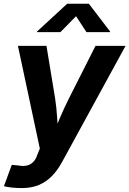

<svg xmlns="http://www.w3.org/2000/svg" viewBox="-37 -775 675 1002"><path d="M-16.6 196.8 24.4 85.4 57.6 88.4Q82.5 93.3 102.1 89.1Q121.6 85 135.7 71Q149.9 57.1 157.7 32.7L170.9 0.5L56.6 -535.6H205.6L250.5 -262.2Q258.3 -211.4 261.2 -160.4Q264.2 -109.4 268.6 -55.2H232.4Q254.4 -109.4 276.1 -160.6Q297.9 -211.9 323.2 -262.2L461.4 -535.6H618.2L287.6 69.3Q264.2 112.8 234.1 143.6Q204.1 174.3 165.5 190.4Q127 206.5 76.7 206.5Q50.3 206.5 25.6 203.9Q1 201.2 -16.6 196.8ZM278.3 -607.4H155.8L156.2 -610.4L313.5 -755.4H426.8L537.6 -610.4L537.1 -607.4H414.1L359.9 -690.4Z"/></svg>

Font: Inter 20pt
Style: Bold Italic
Weight: 700
Italic angle: -9.3988°
Version: Version 4.001;git-66647c0bb